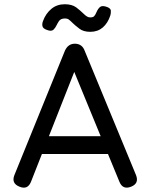

<svg xmlns="http://www.w3.org/2000/svg" viewBox="-20 -884 706 905"><path d="M72 -4C97.5 6.5 115.5 -1 126 -27C126 -27 177.5 -158 177.5 -158C177.5 -158 489 -158 489 -158C489 -158 543 -27 543 -27C543 -27 543 -27 543 -27C553.5 -1.5 571.5 6.5 598 -4C598 -4 598 -4 598 -4C624 -14.5 631.5 -32.5 621 -59C621 -59 379 -645 379 -645C379 -645 379 -645 379 -645C371.5 -666 356.5 -677 335 -678C335 -678 333 -678 333 -678C333 -678 333 -678 333 -678C311.5 -678 296 -667 286 -645C286 -645 48 -59 48 -59C48 -59 48 -59 48 -59C37.5 -32.5 45.5 -14.5 72 -4C72 -4 72 -4 72 -4ZM330 -545C330 -545 454.5 -242 454.5 -242C454.5 -242 210.5 -242 210.5 -242C210.5 -242 330 -545 330 -545ZM406 -734C429 -734 448.5 -741 464.5 -754.5C480 -768 492 -786.5 500 -811C500 -811 500 -811 500 -811C502 -817.5 503 -825 502.5 -833.5C502 -842 494.5 -848.5 479 -853C479 -853 479 -853 479 -853C466.5 -856.5 457.5 -856 451.5 -851C445 -845.5 439.5 -837.5 435 -827C435 -827 435 -827 435 -827C431.5 -818.5 428 -812.5 424.5 -808.5C421 -804 414.5 -802 405 -802C405 -802 405 -802 405 -802C399.5 -802 394.5 -803.5 390.5 -806C386 -808.5 379.5 -813.5 371 -822C371 -822 371 -822 371 -822C363 -830 352.5 -839 339.5 -849C326 -859 308 -864 285.5 -864C285.5 -864 285.5 -864 285.5 -864C261 -864 240 -857 222.5 -842.5C205 -828 191.5 -809 183 -785.5C183 -785.5 183 -785.5 183 -785.5C179.5 -777 178.5 -769 180 -761.5C181 -754 188 -747.5 201 -743C201 -743 201 -743 201 -743C215 -737.5 225 -738 231.5 -743.5C237.5 -749 242.5 -756 247 -765.5C247 -765.5 247 -765.5 247 -765.5C248.5 -769 252 -775.5 257.5 -784C263 -792.5 272.5 -797 286.5 -797C286.5 -797 286.5 -797 286.5 -797C293 -797 299 -795.5 303.5 -792.5C308 -789.5 314.5 -783.5 323 -775C323 -775 323 -775 323 -775C330.5 -767.5 341 -759 354 -749C366.5 -739 384 -734 406 -734C406 -734 406 -734 406 -734Z"/></svg>

Font: Jura-Fortis-Bold
Style: Bold
Weight: 500
Designer: Daniel Johnson, Alexei Vanyashin, Mirko Velimirovic
Foundry: Daniel Johnson
Version: ""